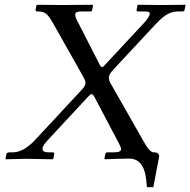

<svg xmlns="http://www.w3.org/2000/svg" viewBox="-20 -666 797 804"><path d="M521 -2C590 -2 592 81 595 118H622L646 -8C649 -21 637 -28 629 -28H624C610 -28 596 -47 578 -80L446 -312C439 -322 436 -332 436 -340V-345C438 -354 444 -363 455 -375L632 -565C674 -610 698 -618 727 -618H743C751 -618 752 -622 753 -625L757 -645L755 -646C737 -646 663 -645 658 -645C646 -645 580 -646 558 -646L556 -645L552 -625C551 -620 554 -618 558 -618H588C602 -618 609 -615 607 -606C605 -599 598 -586 585 -572L422 -397C415 -389 411 -385 407 -385C403 -385 401 -389 397 -396L307 -572C300 -584 295 -596 295 -604V-607C297 -614 303 -618 320 -618H360C363 -618 365 -620 366 -625L370 -645L366 -646C335 -646 244 -645 238 -645C228 -645 163 -646 138 -646L133 -645L129 -625C127 -619 134 -618 139 -618H141C173 -618 184 -600 202 -569L329 -344C334 -334 338 -327 338 -319C338 -318 338 -316 337 -314C336 -308 332 -300 323 -291L128 -81C98 -49 67 -28 32 -28H19C14 -28 8 -26 7 -21L3 -1L4 1C4 1 83 -1 88 -1C103 -1 200 1 200 1L203 -1L207 -21C208 -24 207 -27 203 -28H184C167 -28 158 -33 158 -42V-46C160 -54 166 -64 178 -77L346 -258C354 -267 360 -272 363 -272C367 -272 370 -269 375 -261L474 -73C481 -59 487 -49 487 -42C487 -31 475 -28 453 -28H429C425 -28 422 -25 421 -21L417 -1L420 1C420 1 486 -2 521 -2Z"/></svg>

Font: Libertinus Serif
Style: Italic
Weight: 400
Italic angle: -12°
Designer: Philipp H. Poll, Khaled Hosny
Foundry: Caleb Maclennan
Version: Version 7.050;RELEASE